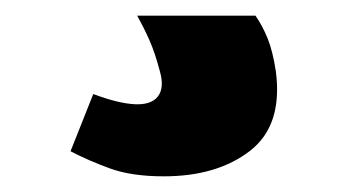

<svg xmlns="http://www.w3.org/2000/svg" viewBox="-20 -40 443 245"><path d="M189 185Q148 185 120.5 175Q93 165 70 153L99 80Q131 92 152 93Q173 94 181.5 83Q190 72 184 51H332Q341 120 299 152.5Q257 185 189 185ZM184 51Q178 28 171 12Q164 -4 155 -20H306Q315 -7 321.5 9Q328 25 332 51Z"/></svg>

Font: Akshar Light
Style: Regular
Weight: 300
Designer: Tall Chai
Foundry: Tall Chai
Version: Version 1.100